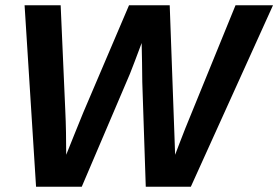

<svg xmlns="http://www.w3.org/2000/svg" viewBox="-20 -708 1055 728"><path d="M472.7 -428.2 290 0H116.7L73.2 -688H210L227.5 -290Q229.5 -249 230.2 -206.8Q231 -164.6 231 -121.1Q247.1 -161.6 263.4 -201.7Q279.8 -241.7 295.9 -281.7L469.2 -688H623.5L638.7 -269.5Q640.1 -232.4 641.4 -195.3Q642.6 -158.2 644 -121.1Q650.9 -139.2 660.4 -164.1Q669.9 -189 682.6 -221.2L873 -688H1015.1L703.6 0H532.7L519.5 -396.5Q519 -433.6 518.6 -470.7Q518.1 -507.8 517.1 -544.9Q502.4 -505.9 491.5 -476.8Q480.5 -447.8 472.7 -428.2Z"/></svg>

Font: Arimo
Style: Italic
Weight: 400
Italic angle: -12°
Designer: Steve Matteson
Foundry: Monotype Imaging Inc.
Version: Version 1.33